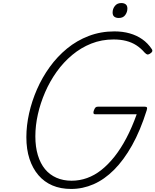

<svg xmlns="http://www.w3.org/2000/svg" viewBox="-20 -1221 1020 1260"><path d="M447 19Q378 19 324 -4Q270 -27 232 -71.5Q194 -116 173.5 -178.5Q153 -241 153 -321Q153 -397 171 -477.5Q189 -558 223 -635.5Q257 -713 306.5 -781.5Q356 -850 420 -902.5Q484 -955 562.5 -985Q641 -1015 731 -1015Q785 -1015 831 -1002Q877 -989 913.5 -963.5Q950 -938 976 -899Q982 -890 978.5 -882.5Q975 -875 963 -868Q953 -862 946.5 -863.5Q940 -865 929 -876Q904 -905 874.5 -924Q845 -943 808 -952.5Q771 -962 725 -962Q647 -962 579 -935Q511 -908 453.5 -860Q396 -812 351.5 -749.5Q307 -687 276 -615.5Q245 -544 228.5 -470.5Q212 -397 212 -326Q212 -257 228.5 -202.5Q245 -148 275.5 -111Q306 -74 350.5 -54.5Q395 -35 450 -35Q502 -35 551 -52.5Q600 -70 644.5 -105Q689 -140 730.5 -192Q772 -244 809 -314Q846 -384 877 -471H606Q595 -471 593.5 -478.5Q592 -486 596 -496Q601 -510 606.5 -515.5Q612 -521 623 -521H929Q941 -521 944 -516Q947 -511 943 -498Q901 -364 846.5 -267Q792 -170 728.5 -106.5Q665 -43 594 -12Q523 19 447 19ZM760 -1103Q741 -1103 730 -1111.5Q719 -1120 719 -1139Q719 -1163 734 -1182Q749 -1201 776 -1201Q794 -1201 805 -1192.5Q816 -1184 816 -1165Q816 -1142 802 -1122.5Q788 -1103 760 -1103Z"/></svg>

Font: Playwrite US Trad ExtraLight
Style: Regular
Weight: 250
Designer: Veronika Burian, José Scaglione
Foundry: TypeTogether
Version: Version 1.003